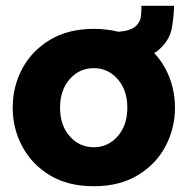

<svg xmlns="http://www.w3.org/2000/svg" viewBox="-20 -635 650 665"><path d="M305 10Q215 10 152.5 -28Q90 -66 57 -128Q24 -190 24 -262Q24 -335 57 -397Q90 -459 153 -497Q216 -535 305 -535Q394 -535 457 -497Q520 -459 553 -397Q586 -335 586 -262Q586 -190 553 -128Q520 -66 457 -28Q394 10 305 10ZM188 -262Q188 -201 221.5 -163Q255 -125 305 -125Q354 -125 387.5 -163Q421 -201 421 -262Q421 -323 387.5 -361Q354 -399 305 -399Q255 -399 221.5 -361Q188 -323 188 -262ZM358 -415 360 -524Q395 -524 417.5 -529Q440 -534 453 -547Q466 -561 468 -578Q470 -595 470 -615H583Q582 -579 575.5 -539.5Q569 -500 536 -468Q512 -444 462 -429.5Q412 -415 358 -415Z"/></svg>

Font: Raleway ExtraBold
Style: Regular
Weight: 800
Designer: Matt McInerney, Pablo Impallari, Rodrigo Fuenzalida
Foundry: Matt McInerney, Pablo Impallari, Rodrigo Fuenzalida
Version: Version 4.026